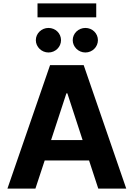

<svg xmlns="http://www.w3.org/2000/svg" viewBox="-20 -1111 788 1131"><path d="M188.6 0 243.3 -165.8H504.6L558.9 0H723.7L473 -727.3H274.9L23.8 0ZM191.1 -874.3C191.1 -834.9 224.8 -801.8 265.6 -801.8C306.8 -801.8 339.5 -834.9 339.5 -874.3C339.5 -914.4 306.8 -946.4 265.6 -946.4C224.8 -946.4 191.1 -914.4 191.1 -874.3ZM201 -1008.9H546.9V-1090.9H201ZM280.9 -285.9 371.1 -561.1H376.8L466.6 -285.9ZM408.4 -874.3C408.4 -834.9 442.1 -801.8 483 -801.8C524.1 -801.8 556.8 -834.9 556.8 -874.3C556.8 -914.4 524.1 -946.4 483 -946.4C442.1 -946.4 408.4 -914.4 408.4 -874.3Z"/></svg>

Font: Margiela Sans
Style: Bold
Weight: 700
Designer: Stefan Endress, Andreas Faust
Version: Version 1.100;FEAKit 1.0